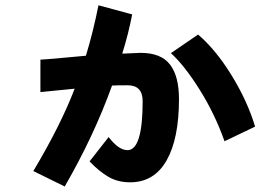

<svg xmlns="http://www.w3.org/2000/svg" viewBox="-20 -672 1040 717"><path d="M618.2 -473.6 719.7 -543Q786.1 -486.3 845.2 -390.1Q904.3 -293.9 932.6 -199.2L818.4 -144.5Q782.2 -247.1 725.1 -337.9Q668 -428.7 618.2 -473.6ZM130.9 -328.1V-449.2Q135.7 -449.2 159.2 -451.2Q182.6 -453.1 225.6 -457Q268.6 -460.9 300.8 -463.9Q328.1 -553.7 347.7 -652.3L473.6 -618.2Q460 -546.9 436.5 -471.7Q492.2 -474.6 504.9 -474.6Q581.1 -474.6 614.7 -431.2Q648.4 -387.7 648.4 -301.8Q648.4 -154.3 602.1 -72.8Q555.7 8.8 465.8 8.8Q419.9 8.8 384.8 -11.7Q349.6 -32.2 314.5 -69.3L385.7 -160.2Q422.9 -111.3 456.1 -111.3Q512.7 -111.3 512.7 -293.9Q512.7 -353.5 457 -353.5Q412.1 -353.5 398.4 -352.5Q331.1 -165 221.7 24.4L104.5 -33.2Q207 -205.1 258.8 -340.8Q168 -332 130.9 -328.1Z"/></svg>

Font: Gothic A1 ExtraBold
Style: Regular
Weight: 800
Designer: HanYang I&C Co.,Ltd.
Foundry: HanYang I&C Co.,Ltd.
Version: Version 2.50